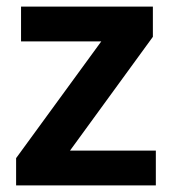

<svg xmlns="http://www.w3.org/2000/svg" viewBox="-20 -564 525 584"><path d="M454 0H29V-83L288 -438H44V-544H445V-452L193 -106H454Z"/></svg>

Font: Noto Sans UI
Style: Bold
Weight: 700
Designer: Monotype Design Team
Foundry: Monotype Imaging Inc.
Version: Version 1.901